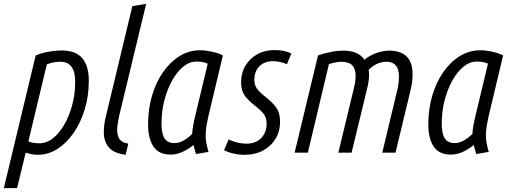

<svg xmlns="http://www.w3.org/2000/svg" viewBox="-49 -796 2668 1001"><path d="M-29 185 137 -507Q171 -521 208.5 -527Q246 -533 271 -533Q346 -533 380 -492.5Q414 -452 414 -375Q414 -295 392.5 -225Q371 -155 334 -102Q297 -49 249.5 -19Q202 11 149 11Q118 11 85 0L40 185ZM158 -49Q194 -49 227 -75Q260 -101 286 -146Q312 -191 327.5 -248.5Q343 -306 343 -370Q343 -474 266 -474Q248 -474 229 -470.5Q210 -467 195 -460L99 -59Q113 -53 128 -51Q143 -49 158 -49Z M606 11Q545 3 519.5 -26.5Q494 -56 492.5 -98Q491 -140 502 -185L641 -764L713 -776L573 -195Q566 -166 562.5 -133.5Q559 -101 570.5 -77Q582 -53 620 -47Z M840 10Q779 10 751 -32Q723 -74 723 -147Q723 -227 743.5 -297Q764 -367 801.5 -420.5Q839 -474 888 -504Q937 -534 994 -534Q1020 -534 1054 -527Q1088 -520 1113 -507L1036 -184Q1026 -139 1024 -108Q1022 -77 1026.5 -52.5Q1031 -28 1038 -4L973 7Q969 -6 966 -16.5Q963 -27 960 -40Q935 -19 903.5 -4.5Q872 10 840 10ZM861 -50Q884 -50 907.5 -63Q931 -76 953 -98Q954 -133 971 -201L1034 -464Q1021 -470 1006.5 -472.5Q992 -475 975 -475Q939 -475 906.5 -448.5Q874 -422 848.5 -376.5Q823 -331 808 -273Q793 -215 793 -152Q793 -100 808.5 -75Q824 -50 861 -50Z M1228 11Q1167 11 1119 -13L1143 -69Q1190 -47 1235 -47Q1285 -47 1313 -76.5Q1341 -106 1341 -151Q1341 -180 1327.5 -199.5Q1314 -219 1279 -246Q1241 -276 1224.5 -301Q1208 -326 1208 -368Q1208 -416 1230.5 -453.5Q1253 -491 1292 -513Q1331 -535 1382 -535Q1410 -535 1432.5 -530Q1455 -525 1470 -517L1447 -461Q1430 -469 1411 -473Q1392 -477 1374 -477Q1330 -477 1303.5 -450.5Q1277 -424 1277 -380Q1277 -353 1291 -333.5Q1305 -314 1341 -286Q1381 -253 1396 -227.5Q1411 -202 1411 -160Q1411 -110 1387 -71.5Q1363 -33 1322 -11Q1281 11 1228 11Z M1487 0 1609 -507Q1641 -518 1675.5 -525Q1710 -532 1741 -532Q1781 -532 1808 -520Q1835 -508 1851 -485Q1880 -508 1914.5 -520Q1949 -532 1980 -532Q2039 -532 2070.5 -502Q2102 -472 2102 -408Q2102 -391 2099.5 -370Q2097 -349 2091 -324L2013 0H1944L2020 -317Q2026 -340 2028.5 -360Q2031 -380 2031 -396Q2031 -474 1966 -474Q1940 -474 1916.5 -463Q1893 -452 1873 -432Q1874 -426 1874.5 -419Q1875 -412 1875 -404Q1875 -376 1866 -338L1784 0H1715L1795 -332Q1805 -369 1805 -401Q1805 -437 1787.5 -455.5Q1770 -474 1730 -474Q1716 -474 1699 -470.5Q1682 -467 1666 -462L1556 0Z M2301 10Q2240 10 2212 -32Q2184 -74 2184 -147Q2184 -227 2204.5 -297Q2225 -367 2262.5 -420.5Q2300 -474 2349 -504Q2398 -534 2455 -534Q2481 -534 2515 -527Q2549 -520 2574 -507L2497 -184Q2487 -139 2485 -108Q2483 -77 2487.5 -52.5Q2492 -28 2499 -4L2434 7Q2430 -6 2427 -16.5Q2424 -27 2421 -40Q2396 -19 2364.5 -4.5Q2333 10 2301 10ZM2322 -50Q2345 -50 2368.5 -63Q2392 -76 2414 -98Q2415 -133 2432 -201L2495 -464Q2482 -470 2467.5 -472.5Q2453 -475 2436 -475Q2400 -475 2367.5 -448.5Q2335 -422 2309.5 -376.5Q2284 -331 2269 -273Q2254 -215 2254 -152Q2254 -100 2269.5 -75Q2285 -50 2322 -50Z"/></svg>

Font: Ubuntu Sans Condensed
Style: Italic
Weight: 400
Width: 3
Italic angle: -13.5°
Designer: Dalton Maag Ltd
Foundry: Dalton Maag Ltd
Version: Version 1.006; ttfautohint (v1.8.4.7-5d5b)